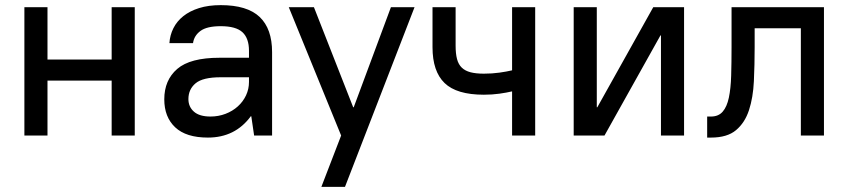

<svg xmlns="http://www.w3.org/2000/svg" viewBox="-20 -528 3305 748"><path d="M75 -500H165V-296H415V-500H505V0H415V-214H165V0H75Z M790 8Q705 8 662.5 -32Q620 -72 620 -141Q620 -216 670.5 -259.5Q721 -303 835 -303H950V-330Q950 -379 924.5 -402.5Q899 -426 840 -426Q786 -426 761 -407.5Q736 -389 732 -360H640Q642 -391 655.5 -418Q669 -445 694 -465Q719 -485 755.5 -496.5Q792 -508 840 -508Q943 -508 991.5 -462Q1040 -416 1040 -325V0H970L959 -75H957Q896 8 790 8ZM800 -74Q831 -74 858.5 -84.5Q886 -95 906.5 -113.5Q927 -132 938.5 -156.5Q950 -181 950 -209V-227H840Q770 -227 742 -203.5Q714 -180 714 -142Q714 -112 735.5 -93Q757 -74 800 -74Z M1309 0 1105 -500H1203L1356 -110H1358L1503 -500H1595L1324 200H1232Z M1865 -159Q1759 -159 1712 -204.5Q1665 -250 1665 -344V-500H1755V-350Q1755 -319 1760.5 -298Q1766 -277 1779 -264.5Q1792 -252 1813 -246.5Q1834 -241 1865 -241Q1897 -241 1925.5 -245Q1954 -249 1975 -254V-500H2065V0H1975V-172Q1954 -167 1925.5 -163Q1897 -159 1865 -159Z M2215 -500H2305V-110H2307L2525 -500H2645V0H2555V-390H2553L2335 0H2215Z M2735 -74H2750Q2779 -74 2795.5 -93Q2812 -112 2819.5 -147.5Q2827 -183 2828.5 -233Q2830 -283 2830 -345V-500H3190V0H3100V-418H2920V-345Q2920 -276 2917 -212Q2914 -148 2898 -99Q2882 -50 2847.5 -21Q2813 8 2750 8H2735Z"/></svg>

Font: PT Root UI Medium
Style: Regular
Weight: 500
Designer: Vitaly Kuzmin
Foundry: ParaType Ltd.
Version: Version 2.001G